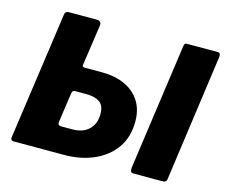

<svg xmlns="http://www.w3.org/2000/svg" viewBox="-104 -883 1204 1024"><g transform="rotate(15 498.5 -371.0)"><path d="M49 0Q31 0 34 -21L133 -719Q134 -731 139.5 -736.5Q145 -742 159 -742H308Q337 -742 334 -716L301 -489Q300 -478 312 -478H407Q481 -478 535 -453.5Q589 -429 619 -382.5Q649 -336 649 -270Q649 -185 607.5 -125Q566 -65 493 -32.5Q420 0 325 0ZM274 -143H335Q393 -143 426 -174.5Q459 -206 459 -260Q459 -308 432 -326Q405 -344 361 -344H297Q281 -344 279 -324L256 -163Q253 -143 274 -143ZM712 0Q698 0 695.5 -8Q693 -16 694 -28L792 -726Q794 -736 797 -739Q800 -742 808 -742H979Q995 -742 992 -717L895 -21Q893 -7 887 -3.5Q881 0 866 0Z"/></g></svg>

Font: Libre Franklin ExtraBold
Style: Italic
Weight: 800
Italic angle: -8°
Designer: Pablo Impallari, Rodrigo Fuenzalida, Nhung Nguyen
Foundry: Impallari Type
Version: Version 3.000